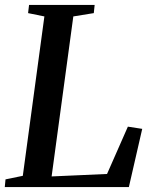

<svg xmlns="http://www.w3.org/2000/svg" viewBox="-26 -763 625 783"><path d="M-6.5 0 -3.5 -31.5 67 -46 155 -696 88.5 -709.5 92.5 -743H360L356.5 -709.5L273 -696L184.5 -43.5L410.5 -53.5L495.5 -246.5L554 -237.5L499.5 0Z"/></svg>

Font: Merriweather 72pt Medium
Style: Italic
Weight: 500
Italic angle: -7.8°
Version: Version 2.101